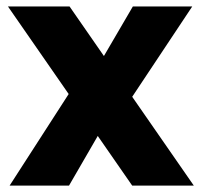

<svg xmlns="http://www.w3.org/2000/svg" viewBox="-20 -578 628 598"><path d="M391.7 0 4.7 -557.9H196.6L583.6 0ZM233 -345.8 321.6 -218.7 195 0H10ZM356.3 -223.2 272.5 -350.2 393.8 -557.9H578.8Z"/></svg>

Font: Poppins Variable
Style: Regular
Weight: 100
Designer: Jonny Pinhorn
Foundry: Indian Type Foundry
Version: Version 6.000